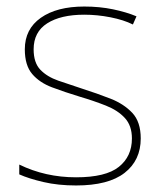

<svg xmlns="http://www.w3.org/2000/svg" viewBox="-20 -558 498 588"><path d="M411 -134Q411 -67 361.5 -28.5Q312 10 213 10Q158 10 113 -0.5Q68 -11 39 -24V-54Q119 -15 213 -15Q304 -15 344 -47Q384 -79 384 -134Q384 -173 362.5 -196.5Q341 -220 304.5 -234.5Q268 -249 224 -262Q178 -276 139.5 -290.5Q101 -305 78.5 -331.5Q56 -358 56 -407Q56 -469 105 -503.5Q154 -538 238 -538Q285 -538 326 -529.5Q367 -521 398 -508L387 -483Q359 -497 318.5 -505Q278 -513 238 -513Q166 -513 124.5 -486.5Q83 -460 83 -407Q83 -366 103.5 -344.5Q124 -323 158.5 -311Q193 -299 233 -286Q277 -272 318 -256Q359 -240 385 -212.5Q411 -185 411 -134Z"/></svg>

Font: Noto Sans Cherokee Thin
Style: Regular
Weight: 100
Designer: Monotype Design Team
Foundry: Monotype Imaging Inc.
Version: Version 2.001; ttfautohint (v1.8.4.7-5d5b)